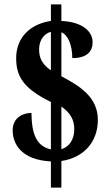

<svg xmlns="http://www.w3.org/2000/svg" viewBox="-20 -780 501 879"><path d="M213 -41V79H261V-43C364 -58 428 -131 428 -231C428 -334 348 -385 261 -431V-632C291 -621 311 -573 311 -514C381 -514 404 -547 404 -587C404 -637 356 -680 261 -684V-760H213V-684C121 -671 54 -610 54 -514C54 -430 87 -375 213 -313V-96C146 -111 125 -168 124 -263C83 -263 38 -240 38 -183C38 -123 76 -48 213 -41ZM213 -634V-458C174 -485 159 -513 159 -554C159 -599 185 -628 213 -634ZM261 -97V-292C303 -263 320 -231 320 -188C320 -144 299 -108 261 -97Z"/></svg>

Font: Noto Serif Bengali ExtraCondensed ExtraBold
Style: Regular
Weight: 800
Width: 2
Designer: Juan Bruce, Universal Thirst, Indian Type Foundry and the Monotype Design Team.
Foundry: Monotype Imaging Inc.
Version: Version 2.003